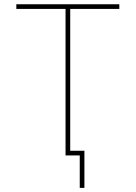

<svg xmlns="http://www.w3.org/2000/svg" viewBox="-20 -748 653 924"><path d="M58.6 -705.1V-727.5H554.2V-705.1H317.9V0H295.4V-705.1ZM363.8 156.2V0H311V-22.5H386.2V156.2Z"/></svg>

Font: Inter 16pt Thin
Style: Regular
Weight: 250
Version: Version 4.001;git-66647c0bb